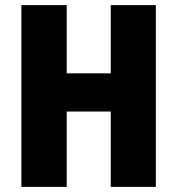

<svg xmlns="http://www.w3.org/2000/svg" viewBox="-20 -734 696 754"><path d="M592 0H415V-296H242V0H64V-714H242V-446H415V-714H592Z"/></svg>

Font: Noto Sans Khmer UI Condensed Black
Style: Regular
Weight: 900
Width: 3
Designer: Danh Hong and the Monotype Design Team
Foundry: Monotype Imaging Inc.
Version: Version 2.002; ttfautohint (v1.8.4.7-5d5b)